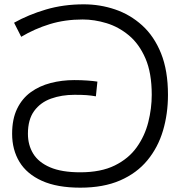

<svg xmlns="http://www.w3.org/2000/svg" viewBox="-20 -856 832 887"><path d="M351 11Q244 11 174 -20.5Q104 -52 70 -108Q36 -164 36 -238Q36 -306 59 -353.5Q82 -401 122 -430Q162 -459 214 -472.5Q266 -486 323 -486Q355 -486 383 -484Q411 -482 430 -479L423 -411Q400 -415 379.5 -416.5Q359 -418 324 -418Q265 -418 216 -400.5Q167 -383 138 -343.5Q109 -304 109 -238Q109 -186 133.5 -146Q158 -106 211.5 -83Q265 -60 351 -60Q446 -60 510 -91.5Q574 -123 611.5 -175.5Q649 -228 665 -291.5Q681 -355 681 -418Q681 -519 652 -586Q623 -653 575.5 -692.5Q528 -732 472 -749Q416 -766 362 -766Q280 -766 210 -744.5Q140 -723 78 -686L45 -751Q111 -788 192 -812Q273 -836 367 -836Q442 -836 511.5 -812.5Q581 -789 636.5 -739Q692 -689 724 -609.5Q756 -530 756 -418Q756 -330 733 -252.5Q710 -175 661 -115.5Q612 -56 535 -22.5Q458 11 351 11Z"/></svg>

Font: hexsinhala15
Style: Book
Weight: 400
Designer: Jelle Bosma - Monotype Design Team
Foundry: Monotype Imaging Inc.
Version: Version 2.003